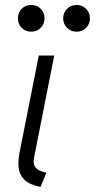

<svg xmlns="http://www.w3.org/2000/svg" viewBox="-20 -736 378 764"><path d="M141.1 7.8Q97.2 -1 77.1 -20.8Q57.1 -40.5 54.2 -68.6Q51.3 -96.7 58.1 -130.4L134.3 -515.1H195.8L116.2 -112.3Q111.3 -88.4 117.4 -76.2Q123.5 -64 136.2 -58.1Q148.9 -52.2 164.6 -48.8ZM284.7 -609.9Q262.2 -609.9 246.8 -625.2Q231.4 -640.6 231.4 -663.1Q231.4 -685.5 246.8 -700.9Q262.2 -716.3 284.7 -716.3Q307.1 -716.3 322.5 -700.9Q337.9 -685.5 337.9 -663.1Q337.9 -640.6 322.5 -625.2Q307.1 -609.9 284.7 -609.9ZM104.5 -609.9Q81.5 -609.9 66.4 -625.2Q51.3 -640.6 51.3 -663.1Q51.3 -685.5 66.4 -700.9Q81.5 -716.3 104.5 -716.3Q127 -716.3 142.1 -700.9Q157.2 -685.5 157.2 -663.1Q157.2 -640.6 142.1 -625.2Q127 -609.9 104.5 -609.9Z"/></svg>

Font: Reddit Sans Light
Style: Italic
Weight: 300
Italic angle: -11.25°
Designer: Stephen Hutchings
Version: Version 1.013